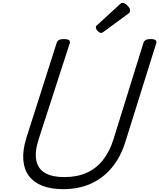

<svg xmlns="http://www.w3.org/2000/svg" viewBox="-20 -1313 1121 1352"><path d="M424 19Q339 19 278 -5Q217 -29 183 -75Q149 -121 144 -188.5Q139 -256 166 -343L379 -1011Q384 -1025 395.5 -1031.5Q407 -1038 431 -1038Q454 -1038 465 -1031Q476 -1024 471 -1008L252 -332Q223 -241 236 -181.5Q249 -122 299 -94Q349 -66 432 -66Q522 -66 589.5 -96Q657 -126 704.5 -185.5Q752 -245 779 -332L990 -1011Q995 -1025 1006.5 -1031.5Q1018 -1038 1041 -1038Q1089 -1038 1080 -1008L865 -321Q831 -209 768.5 -133.5Q706 -58 619.5 -19.5Q533 19 424 19ZM693 -1081Q682 -1081 668.5 -1094.5Q655 -1108 655 -1119Q655 -1123 656 -1127Q657 -1131 664 -1136L823 -1282Q828 -1287 832.5 -1290Q837 -1293 843 -1293Q853 -1293 865.5 -1284Q878 -1275 887 -1263Q896 -1251 896 -1240Q896 -1233 894 -1228Q892 -1223 881 -1215L712 -1091Q706 -1087 701.5 -1084Q697 -1081 693 -1081Z"/></svg>

Font: Playwrite IN
Style: Regular
Weight: 400
Designer: Veronika Burian, José Scaglione
Foundry: TypeTogether
Version: Version 1.002